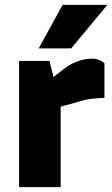

<svg xmlns="http://www.w3.org/2000/svg" viewBox="-20 -765 459 785"><path d="M58 0V-516H182L199 -450L238 -481Q266 -503 296.5 -514Q327 -525 355 -525Q367 -526 380.5 -521.5Q394 -517 407 -507V-365Q378 -364 351 -360.5Q324 -357 291 -346L228 -329V0ZM138 -567 236 -745H419L271 -567Z"/></svg>

Font: REM
Style: Bold
Weight: 700
Designer: Octavio Pardo
Foundry: Ashler Design
Version: Version 1.005;gftools[0.9.28]